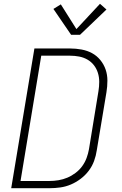

<svg xmlns="http://www.w3.org/2000/svg" viewBox="-20 -990 640 1010"><path d="M39 0 161 -735H349Q379 -735 409 -729.5Q439 -724 464 -710.5Q489 -697 507.5 -674.5Q526 -652 535.5 -624.5Q545 -597 545 -566Q545 -535 540 -505L489 -199Q485 -171 475 -143.5Q465 -116 447 -92Q429 -68 404.5 -49.5Q380 -31 353 -19.5Q326 -8 297.5 -4Q269 0 241 0ZM241 -38Q264 -38 288 -42Q312 -46 334.5 -55.5Q357 -65 377.5 -80.5Q398 -96 412.5 -116Q427 -136 435.5 -159Q444 -182 448 -205L498 -511Q502 -535 502 -559.5Q502 -584 495 -606.5Q488 -629 474 -647Q460 -665 440 -676.5Q420 -688 396.5 -692.5Q373 -697 349 -697H197L88 -38ZM354 -807 261 -943 300 -967 382 -837 506 -970 540 -940 401 -807Z"/></svg>

Font: Iosevka Curly XLtExObl
Style: Regular
Weight: 200
Width: 7
Italic angle: -9°
Monospace: yes
Designer: Belleve Invis
Foundry: Belleve Invis
Version: Version 11.0.1; ttfautohint (v1.8.3)